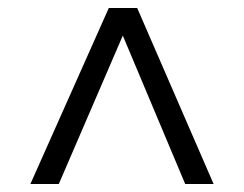

<svg xmlns="http://www.w3.org/2000/svg" viewBox="-20 -688 610 480"><path d="M56 -228 252 -668H323L514 -228H443L287 -599L127 -228Z"/></svg>

Font: Heuristica
Style: Regular
Weight: 400
Version: Version 1.0.1 ; ttfautohint (v1.4.1)